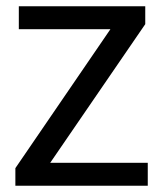

<svg xmlns="http://www.w3.org/2000/svg" viewBox="-20 -592 519 612"><path d="M29 0V-56L332 -499H40V-572H443V-515L140 -73H451V0Z"/></svg>

Font: lkorean15
Style: Book
Weight: 400
Designer: Jelle Bosma - Monotype Design Team
Foundry: Monotype Imaging Inc.
Version: Version 2.003